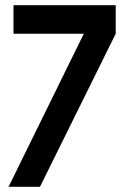

<svg xmlns="http://www.w3.org/2000/svg" viewBox="-20 -720 478 740"><path d="M134 0 426 -590V-700H32V-590H303L13 0Z"/></svg>

Font: Advent Pro
Style: Bold
Weight: 700
Designer: Andreas Kalpakidis
Foundry: Andreas Kalpakidis
Version: Version 2.002 2008